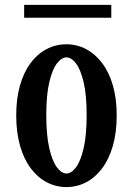

<svg xmlns="http://www.w3.org/2000/svg" viewBox="-20 -740 540 780"><path d="M78.1 -720.2H432.1V-668H78.1ZM250 -560.1Q292.5 -560.1 329.6 -540.5Q366.7 -521 394.8 -483.9Q422.9 -446.8 438.5 -393.3Q454.1 -339.8 454.1 -272Q454.1 -201.7 438.5 -147.5Q422.9 -93.3 394.8 -55.9Q366.7 -18.6 329.6 0.7Q292.5 20 250 20Q207.5 20 170.4 0.7Q133.3 -18.6 105.2 -55.9Q77.1 -93.3 61.5 -147.5Q45.9 -201.7 45.9 -272Q45.9 -339.8 61.3 -393.3Q76.7 -446.8 104.2 -483.9Q131.8 -521 169.2 -540.5Q206.5 -560.1 250 -560.1ZM250 -506.8Q230 -506.8 211.2 -482.2Q192.4 -457.5 180.2 -405.8Q168 -354 168 -272.9Q168 -190.4 180.2 -137.9Q192.4 -85.4 211.2 -60.3Q230 -35.2 250 -35.2Q270 -35.2 288.8 -60.3Q307.6 -85.4 319.8 -137.9Q332 -190.4 332 -272.9Q332 -354 319.8 -405.8Q307.6 -457.5 288.8 -482.2Q270 -506.8 250 -506.8Z"/></svg>

Font: BIZ UDMincho
Style: Bold
Weight: 700
Monospace: yes
Designer: TypeBank Co., Ltd.
Foundry: Morisawa Inc.
Version: Version 1.06